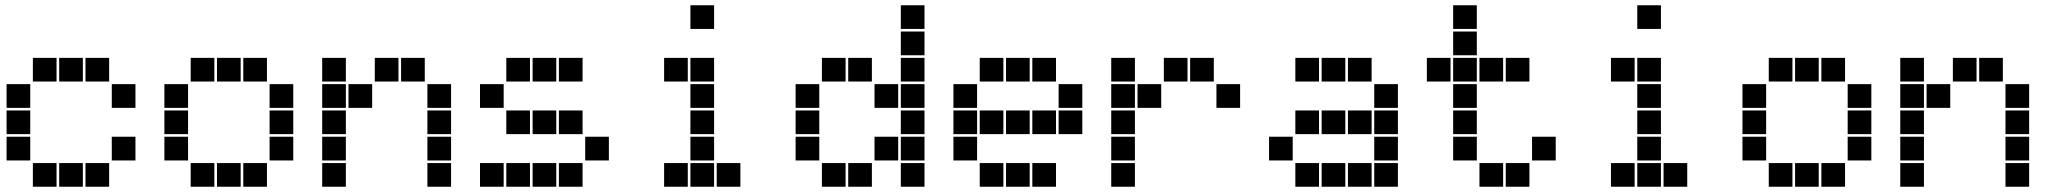

<svg xmlns="http://www.w3.org/2000/svg" viewBox="-20 -715 7840 730"><path d="M106 -495Q105 -495 105 -495Q105 -495 105 -494V-406Q105 -405 105 -405Q105 -405 106 -405H194Q195 -405 195 -405Q195 -405 195 -406V-494Q195 -495 195 -495Q195 -495 194 -495ZM206 -495Q205 -495 205 -495Q205 -495 205 -494V-406Q205 -405 205 -405Q205 -405 206 -405H294Q295 -405 295 -405Q295 -405 295 -406V-494Q295 -495 295 -495Q295 -495 294 -495ZM306 -495Q305 -495 305 -495Q305 -495 305 -494V-406Q305 -405 305 -405Q305 -405 306 -405H394Q395 -405 395 -405Q395 -405 395 -406V-494Q395 -495 395 -495Q395 -495 394 -495ZM6 -395Q5 -395 5 -395Q5 -395 5 -394V-306Q5 -305 5 -305Q5 -305 6 -305H94Q95 -305 95 -305Q95 -305 95 -306V-394Q95 -395 95 -395Q95 -395 94 -395ZM406 -395Q405 -395 405 -395Q405 -395 405 -394V-306Q405 -305 405 -305Q405 -305 406 -305H494Q495 -305 495 -305Q495 -305 495 -306V-394Q495 -395 495 -395Q495 -395 494 -395ZM6 -295Q5 -295 5 -295Q5 -295 5 -294V-206Q5 -205 5 -205Q5 -205 6 -205H94Q95 -205 95 -205Q95 -205 95 -206V-294Q95 -295 95 -295Q95 -295 94 -295ZM6 -195Q5 -195 5 -195Q5 -195 5 -194V-106Q5 -105 5 -105Q5 -105 6 -105H94Q95 -105 95 -105Q95 -105 95 -106V-194Q95 -195 95 -195Q95 -195 94 -195ZM406 -195Q405 -195 405 -195Q405 -195 405 -194V-106Q405 -105 405 -105Q405 -105 406 -105H494Q495 -105 495 -105Q495 -105 495 -106V-194Q495 -195 495 -195Q495 -195 494 -195ZM106 -95Q105 -95 105 -95Q105 -95 105 -94V-6Q105 -5 105 -5Q105 -5 106 -5H194Q195 -5 195 -5Q195 -5 195 -6V-94Q195 -95 195 -95Q195 -95 194 -95ZM206 -95Q205 -95 205 -95Q205 -95 205 -94V-6Q205 -5 205 -5Q205 -5 206 -5H294Q295 -5 295 -5Q295 -5 295 -6V-94Q295 -95 295 -95Q295 -95 294 -95ZM306 -95Q305 -95 305 -95Q305 -95 305 -94V-6Q305 -5 305 -5Q305 -5 306 -5H394Q395 -5 395 -5Q395 -5 395 -6V-94Q395 -95 395 -95Q395 -95 394 -95Z M706 -495Q705 -495 705 -495Q705 -495 705 -494V-406Q705 -405 705 -405Q705 -405 706 -405H794Q795 -405 795 -405Q795 -405 795 -406V-494Q795 -495 795 -495Q795 -495 794 -495ZM806 -495Q805 -495 805 -495Q805 -495 805 -494V-406Q805 -405 805 -405Q805 -405 806 -405H894Q895 -405 895 -405Q895 -405 895 -406V-494Q895 -495 895 -495Q895 -495 894 -495ZM906 -495Q905 -495 905 -495Q905 -495 905 -494V-406Q905 -405 905 -405Q905 -405 906 -405H994Q995 -405 995 -405Q995 -405 995 -406V-494Q995 -495 995 -495Q995 -495 994 -495ZM606 -395Q605 -395 605 -395Q605 -395 605 -394V-306Q605 -305 605 -305Q605 -305 606 -305H694Q695 -305 695 -305Q695 -305 695 -306V-394Q695 -395 695 -395Q695 -395 694 -395ZM1006 -395Q1005 -395 1005 -395Q1005 -395 1005 -394V-306Q1005 -305 1005 -305Q1005 -305 1006 -305H1094Q1095 -305 1095 -305Q1095 -305 1095 -306V-394Q1095 -395 1095 -395Q1095 -395 1094 -395ZM606 -295Q605 -295 605 -295Q605 -295 605 -294V-206Q605 -205 605 -205Q605 -205 606 -205H694Q695 -205 695 -205Q695 -205 695 -206V-294Q695 -295 695 -295Q695 -295 694 -295ZM1006 -295Q1005 -295 1005 -295Q1005 -295 1005 -294V-206Q1005 -205 1005 -205Q1005 -205 1006 -205H1094Q1095 -205 1095 -205Q1095 -205 1095 -206V-294Q1095 -295 1095 -295Q1095 -295 1094 -295ZM606 -195Q605 -195 605 -195Q605 -195 605 -194V-106Q605 -105 605 -105Q605 -105 606 -105H694Q695 -105 695 -105Q695 -105 695 -106V-194Q695 -195 695 -195Q695 -195 694 -195ZM1006 -195Q1005 -195 1005 -195Q1005 -195 1005 -194V-106Q1005 -105 1005 -105Q1005 -105 1006 -105H1094Q1095 -105 1095 -105Q1095 -105 1095 -106V-194Q1095 -195 1095 -195Q1095 -195 1094 -195ZM706 -95Q705 -95 705 -95Q705 -95 705 -94V-6Q705 -5 705 -5Q705 -5 706 -5H794Q795 -5 795 -5Q795 -5 795 -6V-94Q795 -95 795 -95Q795 -95 794 -95ZM806 -95Q805 -95 805 -95Q805 -95 805 -94V-6Q805 -5 805 -5Q805 -5 806 -5H894Q895 -5 895 -5Q895 -5 895 -6V-94Q895 -95 895 -95Q895 -95 894 -95ZM906 -95Q905 -95 905 -95Q905 -95 905 -94V-6Q905 -5 905 -5Q905 -5 906 -5H994Q995 -5 995 -5Q995 -5 995 -6V-94Q995 -95 995 -95Q995 -95 994 -95Z M1206 -495Q1205 -495 1205 -495Q1205 -495 1205 -494V-406Q1205 -405 1205 -405Q1205 -405 1206 -405H1294Q1295 -405 1295 -405Q1295 -405 1295 -406V-494Q1295 -495 1295 -495Q1295 -495 1294 -495ZM1406 -495Q1405 -495 1405 -495Q1405 -495 1405 -494V-406Q1405 -405 1405 -405Q1405 -405 1406 -405H1494Q1495 -405 1495 -405Q1495 -405 1495 -406V-494Q1495 -495 1495 -495Q1495 -495 1494 -495ZM1506 -495Q1505 -495 1505 -495Q1505 -495 1505 -494V-406Q1505 -405 1505 -405Q1505 -405 1506 -405H1594Q1595 -405 1595 -405Q1595 -405 1595 -406V-494Q1595 -495 1595 -495Q1595 -495 1594 -495ZM1206 -395Q1205 -395 1205 -395Q1205 -395 1205 -394V-306Q1205 -305 1205 -305Q1205 -305 1206 -305H1294Q1295 -305 1295 -305Q1295 -305 1295 -306V-394Q1295 -395 1295 -395Q1295 -395 1294 -395ZM1306 -395Q1305 -395 1305 -395Q1305 -395 1305 -394V-306Q1305 -305 1305 -305Q1305 -305 1306 -305H1394Q1395 -305 1395 -305Q1395 -305 1395 -306V-394Q1395 -395 1395 -395Q1395 -395 1394 -395ZM1606 -395Q1605 -395 1605 -395Q1605 -395 1605 -394V-306Q1605 -305 1605 -305Q1605 -305 1606 -305H1694Q1695 -305 1695 -305Q1695 -305 1695 -306V-394Q1695 -395 1695 -395Q1695 -395 1694 -395ZM1206 -295Q1205 -295 1205 -295Q1205 -295 1205 -294V-206Q1205 -205 1205 -205Q1205 -205 1206 -205H1294Q1295 -205 1295 -205Q1295 -205 1295 -206V-294Q1295 -295 1295 -295Q1295 -295 1294 -295ZM1606 -295Q1605 -295 1605 -295Q1605 -295 1605 -294V-206Q1605 -205 1605 -205Q1605 -205 1606 -205H1694Q1695 -205 1695 -205Q1695 -205 1695 -206V-294Q1695 -295 1695 -295Q1695 -295 1694 -295ZM1206 -195Q1205 -195 1205 -195Q1205 -195 1205 -194V-106Q1205 -105 1205 -105Q1205 -105 1206 -105H1294Q1295 -105 1295 -105Q1295 -105 1295 -106V-194Q1295 -195 1295 -195Q1295 -195 1294 -195ZM1606 -195Q1605 -195 1605 -195Q1605 -195 1605 -194V-106Q1605 -105 1605 -105Q1605 -105 1606 -105H1694Q1695 -105 1695 -105Q1695 -105 1695 -106V-194Q1695 -195 1695 -195Q1695 -195 1694 -195ZM1206 -95Q1205 -95 1205 -95Q1205 -95 1205 -94V-6Q1205 -5 1205 -5Q1205 -5 1206 -5H1294Q1295 -5 1295 -5Q1295 -5 1295 -6V-94Q1295 -95 1295 -95Q1295 -95 1294 -95ZM1606 -95Q1605 -95 1605 -95Q1605 -95 1605 -94V-6Q1605 -5 1605 -5Q1605 -5 1606 -5H1694Q1695 -5 1695 -5Q1695 -5 1695 -6V-94Q1695 -95 1695 -95Q1695 -95 1694 -95Z M1906 -495Q1905 -495 1905 -495Q1905 -495 1905 -494V-406Q1905 -405 1905 -405Q1905 -405 1906 -405H1994Q1995 -405 1995 -405Q1995 -405 1995 -406V-494Q1995 -495 1995 -495Q1995 -495 1994 -495ZM2006 -495Q2005 -495 2005 -495Q2005 -495 2005 -494V-406Q2005 -405 2005 -405Q2005 -405 2006 -405H2094Q2095 -405 2095 -405Q2095 -405 2095 -406V-494Q2095 -495 2095 -495Q2095 -495 2094 -495ZM2106 -495Q2105 -495 2105 -495Q2105 -495 2105 -494V-406Q2105 -405 2105 -405Q2105 -405 2106 -405H2194Q2195 -405 2195 -405Q2195 -405 2195 -406V-494Q2195 -495 2195 -495Q2195 -495 2194 -495ZM1806 -395Q1805 -395 1805 -395Q1805 -395 1805 -394V-306Q1805 -305 1805 -305Q1805 -305 1806 -305H1894Q1895 -305 1895 -305Q1895 -305 1895 -306V-394Q1895 -395 1895 -395Q1895 -395 1894 -395ZM1906 -295Q1905 -295 1905 -295Q1905 -295 1905 -294V-206Q1905 -205 1905 -205Q1905 -205 1906 -205H1994Q1995 -205 1995 -205Q1995 -205 1995 -206V-294Q1995 -295 1995 -295Q1995 -295 1994 -295ZM2006 -295Q2005 -295 2005 -295Q2005 -295 2005 -294V-206Q2005 -205 2005 -205Q2005 -205 2006 -205H2094Q2095 -205 2095 -205Q2095 -205 2095 -206V-294Q2095 -295 2095 -295Q2095 -295 2094 -295ZM2106 -295Q2105 -295 2105 -295Q2105 -295 2105 -294V-206Q2105 -205 2105 -205Q2105 -205 2106 -205H2194Q2195 -205 2195 -205Q2195 -205 2195 -206V-294Q2195 -295 2195 -295Q2195 -295 2194 -295ZM2206 -195Q2205 -195 2205 -195Q2205 -195 2205 -194V-106Q2205 -105 2205 -105Q2205 -105 2206 -105H2294Q2295 -105 2295 -105Q2295 -105 2295 -106V-194Q2295 -195 2295 -195Q2295 -195 2294 -195ZM1806 -95Q1805 -95 1805 -95Q1805 -95 1805 -94V-6Q1805 -5 1805 -5Q1805 -5 1806 -5H1894Q1895 -5 1895 -5Q1895 -5 1895 -6V-94Q1895 -95 1895 -95Q1895 -95 1894 -95ZM1906 -95Q1905 -95 1905 -95Q1905 -95 1905 -94V-6Q1905 -5 1905 -5Q1905 -5 1906 -5H1994Q1995 -5 1995 -5Q1995 -5 1995 -6V-94Q1995 -95 1995 -95Q1995 -95 1994 -95ZM2006 -95Q2005 -95 2005 -95Q2005 -95 2005 -94V-6Q2005 -5 2005 -5Q2005 -5 2006 -5H2094Q2095 -5 2095 -5Q2095 -5 2095 -6V-94Q2095 -95 2095 -95Q2095 -95 2094 -95ZM2106 -95Q2105 -95 2105 -95Q2105 -95 2105 -94V-6Q2105 -5 2105 -5Q2105 -5 2106 -5H2194Q2195 -5 2195 -5Q2195 -5 2195 -6V-94Q2195 -95 2195 -95Q2195 -95 2194 -95Z M2606 -695Q2605 -695 2605 -695Q2605 -695 2605 -694V-606Q2605 -605 2605 -605Q2605 -605 2606 -605H2694Q2695 -605 2695 -605Q2695 -605 2695 -606V-694Q2695 -695 2695 -695Q2695 -695 2694 -695ZM2506 -495Q2505 -495 2505 -495Q2505 -495 2505 -494V-406Q2505 -405 2505 -405Q2505 -405 2506 -405H2594Q2595 -405 2595 -405Q2595 -405 2595 -406V-494Q2595 -495 2595 -495Q2595 -495 2594 -495ZM2606 -495Q2605 -495 2605 -495Q2605 -495 2605 -494V-406Q2605 -405 2605 -405Q2605 -405 2606 -405H2694Q2695 -405 2695 -405Q2695 -405 2695 -406V-494Q2695 -495 2695 -495Q2695 -495 2694 -495ZM2606 -395Q2605 -395 2605 -395Q2605 -395 2605 -394V-306Q2605 -305 2605 -305Q2605 -305 2606 -305H2694Q2695 -305 2695 -305Q2695 -305 2695 -306V-394Q2695 -395 2695 -395Q2695 -395 2694 -395ZM2606 -295Q2605 -295 2605 -295Q2605 -295 2605 -294V-206Q2605 -205 2605 -205Q2605 -205 2606 -205H2694Q2695 -205 2695 -205Q2695 -205 2695 -206V-294Q2695 -295 2695 -295Q2695 -295 2694 -295ZM2606 -195Q2605 -195 2605 -195Q2605 -195 2605 -194V-106Q2605 -105 2605 -105Q2605 -105 2606 -105H2694Q2695 -105 2695 -105Q2695 -105 2695 -106V-194Q2695 -195 2695 -195Q2695 -195 2694 -195ZM2506 -95Q2505 -95 2505 -95Q2505 -95 2505 -94V-6Q2505 -5 2505 -5Q2505 -5 2506 -5H2594Q2595 -5 2595 -5Q2595 -5 2595 -6V-94Q2595 -95 2595 -95Q2595 -95 2594 -95ZM2606 -95Q2605 -95 2605 -95Q2605 -95 2605 -94V-6Q2605 -5 2605 -5Q2605 -5 2606 -5H2694Q2695 -5 2695 -5Q2695 -5 2695 -6V-94Q2695 -95 2695 -95Q2695 -95 2694 -95ZM2706 -95Q2705 -95 2705 -95Q2705 -95 2705 -94V-6Q2705 -5 2705 -5Q2705 -5 2706 -5H2794Q2795 -5 2795 -5Q2795 -5 2795 -6V-94Q2795 -95 2795 -95Q2795 -95 2794 -95Z M3406 -695Q3405 -695 3405 -695Q3405 -695 3405 -694V-606Q3405 -605 3405 -605Q3405 -605 3406 -605H3494Q3495 -605 3495 -605Q3495 -605 3495 -606V-694Q3495 -695 3495 -695Q3495 -695 3494 -695ZM3406 -595Q3405 -595 3405 -595Q3405 -595 3405 -594V-506Q3405 -505 3405 -505Q3405 -505 3406 -505H3494Q3495 -505 3495 -505Q3495 -505 3495 -506V-594Q3495 -595 3495 -595Q3495 -595 3494 -595ZM3106 -495Q3105 -495 3105 -495Q3105 -495 3105 -494V-406Q3105 -405 3105 -405Q3105 -405 3106 -405H3194Q3195 -405 3195 -405Q3195 -405 3195 -406V-494Q3195 -495 3195 -495Q3195 -495 3194 -495ZM3206 -495Q3205 -495 3205 -495Q3205 -495 3205 -494V-406Q3205 -405 3205 -405Q3205 -405 3206 -405H3294Q3295 -405 3295 -405Q3295 -405 3295 -406V-494Q3295 -495 3295 -495Q3295 -495 3294 -495ZM3406 -495Q3405 -495 3405 -495Q3405 -495 3405 -494V-406Q3405 -405 3405 -405Q3405 -405 3406 -405H3494Q3495 -405 3495 -405Q3495 -405 3495 -406V-494Q3495 -495 3495 -495Q3495 -495 3494 -495ZM3006 -395Q3005 -395 3005 -395Q3005 -395 3005 -394V-306Q3005 -305 3005 -305Q3005 -305 3006 -305H3094Q3095 -305 3095 -305Q3095 -305 3095 -306V-394Q3095 -395 3095 -395Q3095 -395 3094 -395ZM3306 -395Q3305 -395 3305 -395Q3305 -395 3305 -394V-306Q3305 -305 3305 -305Q3305 -305 3306 -305H3394Q3395 -305 3395 -305Q3395 -305 3395 -306V-394Q3395 -395 3395 -395Q3395 -395 3394 -395ZM3406 -395Q3405 -395 3405 -395Q3405 -395 3405 -394V-306Q3405 -305 3405 -305Q3405 -305 3406 -305H3494Q3495 -305 3495 -305Q3495 -305 3495 -306V-394Q3495 -395 3495 -395Q3495 -395 3494 -395ZM3006 -295Q3005 -295 3005 -295Q3005 -295 3005 -294V-206Q3005 -205 3005 -205Q3005 -205 3006 -205H3094Q3095 -205 3095 -205Q3095 -205 3095 -206V-294Q3095 -295 3095 -295Q3095 -295 3094 -295ZM3406 -295Q3405 -295 3405 -295Q3405 -295 3405 -294V-206Q3405 -205 3405 -205Q3405 -205 3406 -205H3494Q3495 -205 3495 -205Q3495 -205 3495 -206V-294Q3495 -295 3495 -295Q3495 -295 3494 -295ZM3006 -195Q3005 -195 3005 -195Q3005 -195 3005 -194V-106Q3005 -105 3005 -105Q3005 -105 3006 -105H3094Q3095 -105 3095 -105Q3095 -105 3095 -106V-194Q3095 -195 3095 -195Q3095 -195 3094 -195ZM3306 -195Q3305 -195 3305 -195Q3305 -195 3305 -194V-106Q3305 -105 3305 -105Q3305 -105 3306 -105H3394Q3395 -105 3395 -105Q3395 -105 3395 -106V-194Q3395 -195 3395 -195Q3395 -195 3394 -195ZM3406 -195Q3405 -195 3405 -195Q3405 -195 3405 -194V-106Q3405 -105 3405 -105Q3405 -105 3406 -105H3494Q3495 -105 3495 -105Q3495 -105 3495 -106V-194Q3495 -195 3495 -195Q3495 -195 3494 -195ZM3106 -95Q3105 -95 3105 -95Q3105 -95 3105 -94V-6Q3105 -5 3105 -5Q3105 -5 3106 -5H3194Q3195 -5 3195 -5Q3195 -5 3195 -6V-94Q3195 -95 3195 -95Q3195 -95 3194 -95ZM3206 -95Q3205 -95 3205 -95Q3205 -95 3205 -94V-6Q3205 -5 3205 -5Q3205 -5 3206 -5H3294Q3295 -5 3295 -5Q3295 -5 3295 -6V-94Q3295 -95 3295 -95Q3295 -95 3294 -95ZM3406 -95Q3405 -95 3405 -95Q3405 -95 3405 -94V-6Q3405 -5 3405 -5Q3405 -5 3406 -5H3494Q3495 -5 3495 -5Q3495 -5 3495 -6V-94Q3495 -95 3495 -95Q3495 -95 3494 -95Z M3706 -495Q3705 -495 3705 -495Q3705 -495 3705 -494V-406Q3705 -405 3705 -405Q3705 -405 3706 -405H3794Q3795 -405 3795 -405Q3795 -405 3795 -406V-494Q3795 -495 3795 -495Q3795 -495 3794 -495ZM3806 -495Q3805 -495 3805 -495Q3805 -495 3805 -494V-406Q3805 -405 3805 -405Q3805 -405 3806 -405H3894Q3895 -405 3895 -405Q3895 -405 3895 -406V-494Q3895 -495 3895 -495Q3895 -495 3894 -495ZM3906 -495Q3905 -495 3905 -495Q3905 -495 3905 -494V-406Q3905 -405 3905 -405Q3905 -405 3906 -405H3994Q3995 -405 3995 -405Q3995 -405 3995 -406V-494Q3995 -495 3995 -495Q3995 -495 3994 -495ZM3606 -395Q3605 -395 3605 -395Q3605 -395 3605 -394V-306Q3605 -305 3605 -305Q3605 -305 3606 -305H3694Q3695 -305 3695 -305Q3695 -305 3695 -306V-394Q3695 -395 3695 -395Q3695 -395 3694 -395ZM4006 -395Q4005 -395 4005 -395Q4005 -395 4005 -394V-306Q4005 -305 4005 -305Q4005 -305 4006 -305H4094Q4095 -305 4095 -305Q4095 -305 4095 -306V-394Q4095 -395 4095 -395Q4095 -395 4094 -395ZM3606 -295Q3605 -295 3605 -295Q3605 -295 3605 -294V-206Q3605 -205 3605 -205Q3605 -205 3606 -205H3694Q3695 -205 3695 -205Q3695 -205 3695 -206V-294Q3695 -295 3695 -295Q3695 -295 3694 -295ZM3706 -295Q3705 -295 3705 -295Q3705 -295 3705 -294V-206Q3705 -205 3705 -205Q3705 -205 3706 -205H3794Q3795 -205 3795 -205Q3795 -205 3795 -206V-294Q3795 -295 3795 -295Q3795 -295 3794 -295ZM3806 -295Q3805 -295 3805 -295Q3805 -295 3805 -294V-206Q3805 -205 3805 -205Q3805 -205 3806 -205H3894Q3895 -205 3895 -205Q3895 -205 3895 -206V-294Q3895 -295 3895 -295Q3895 -295 3894 -295ZM3906 -295Q3905 -295 3905 -295Q3905 -295 3905 -294V-206Q3905 -205 3905 -205Q3905 -205 3906 -205H3994Q3995 -205 3995 -205Q3995 -205 3995 -206V-294Q3995 -295 3995 -295Q3995 -295 3994 -295ZM4006 -295Q4005 -295 4005 -295Q4005 -295 4005 -294V-206Q4005 -205 4005 -205Q4005 -205 4006 -205H4094Q4095 -205 4095 -205Q4095 -205 4095 -206V-294Q4095 -295 4095 -295Q4095 -295 4094 -295ZM3606 -195Q3605 -195 3605 -195Q3605 -195 3605 -194V-106Q3605 -105 3605 -105Q3605 -105 3606 -105H3694Q3695 -105 3695 -105Q3695 -105 3695 -106V-194Q3695 -195 3695 -195Q3695 -195 3694 -195ZM3706 -95Q3705 -95 3705 -95Q3705 -95 3705 -94V-6Q3705 -5 3705 -5Q3705 -5 3706 -5H3794Q3795 -5 3795 -5Q3795 -5 3795 -6V-94Q3795 -95 3795 -95Q3795 -95 3794 -95ZM3806 -95Q3805 -95 3805 -95Q3805 -95 3805 -94V-6Q3805 -5 3805 -5Q3805 -5 3806 -5H3894Q3895 -5 3895 -5Q3895 -5 3895 -6V-94Q3895 -95 3895 -95Q3895 -95 3894 -95ZM3906 -95Q3905 -95 3905 -95Q3905 -95 3905 -94V-6Q3905 -5 3905 -5Q3905 -5 3906 -5H3994Q3995 -5 3995 -5Q3995 -5 3995 -6V-94Q3995 -95 3995 -95Q3995 -95 3994 -95Z M4206 -495Q4205 -495 4205 -495Q4205 -495 4205 -494V-406Q4205 -405 4205 -405Q4205 -405 4206 -405H4294Q4295 -405 4295 -405Q4295 -405 4295 -406V-494Q4295 -495 4295 -495Q4295 -495 4294 -495ZM4406 -495Q4405 -495 4405 -495Q4405 -495 4405 -494V-406Q4405 -405 4405 -405Q4405 -405 4406 -405H4494Q4495 -405 4495 -405Q4495 -405 4495 -406V-494Q4495 -495 4495 -495Q4495 -495 4494 -495ZM4506 -495Q4505 -495 4505 -495Q4505 -495 4505 -494V-406Q4505 -405 4505 -405Q4505 -405 4506 -405H4594Q4595 -405 4595 -405Q4595 -405 4595 -406V-494Q4595 -495 4595 -495Q4595 -495 4594 -495ZM4206 -395Q4205 -395 4205 -395Q4205 -395 4205 -394V-306Q4205 -305 4205 -305Q4205 -305 4206 -305H4294Q4295 -305 4295 -305Q4295 -305 4295 -306V-394Q4295 -395 4295 -395Q4295 -395 4294 -395ZM4306 -395Q4305 -395 4305 -395Q4305 -395 4305 -394V-306Q4305 -305 4305 -305Q4305 -305 4306 -305H4394Q4395 -305 4395 -305Q4395 -305 4395 -306V-394Q4395 -395 4395 -395Q4395 -395 4394 -395ZM4606 -395Q4605 -395 4605 -395Q4605 -395 4605 -394V-306Q4605 -305 4605 -305Q4605 -305 4606 -305H4694Q4695 -305 4695 -305Q4695 -305 4695 -306V-394Q4695 -395 4695 -395Q4695 -395 4694 -395ZM4206 -295Q4205 -295 4205 -295Q4205 -295 4205 -294V-206Q4205 -205 4205 -205Q4205 -205 4206 -205H4294Q4295 -205 4295 -205Q4295 -205 4295 -206V-294Q4295 -295 4295 -295Q4295 -295 4294 -295ZM4206 -195Q4205 -195 4205 -195Q4205 -195 4205 -194V-106Q4205 -105 4205 -105Q4205 -105 4206 -105H4294Q4295 -105 4295 -105Q4295 -105 4295 -106V-194Q4295 -195 4295 -195Q4295 -195 4294 -195ZM4206 -95Q4205 -95 4205 -95Q4205 -95 4205 -94V-6Q4205 -5 4205 -5Q4205 -5 4206 -5H4294Q4295 -5 4295 -5Q4295 -5 4295 -6V-94Q4295 -95 4295 -95Q4295 -95 4294 -95Z M4906 -495Q4905 -495 4905 -495Q4905 -495 4905 -494V-406Q4905 -405 4905 -405Q4905 -405 4906 -405H4994Q4995 -405 4995 -405Q4995 -405 4995 -406V-494Q4995 -495 4995 -495Q4995 -495 4994 -495ZM5006 -495Q5005 -495 5005 -495Q5005 -495 5005 -494V-406Q5005 -405 5005 -405Q5005 -405 5006 -405H5094Q5095 -405 5095 -405Q5095 -405 5095 -406V-494Q5095 -495 5095 -495Q5095 -495 5094 -495ZM5106 -495Q5105 -495 5105 -495Q5105 -495 5105 -494V-406Q5105 -405 5105 -405Q5105 -405 5106 -405H5194Q5195 -405 5195 -405Q5195 -405 5195 -406V-494Q5195 -495 5195 -495Q5195 -495 5194 -495ZM5206 -395Q5205 -395 5205 -395Q5205 -395 5205 -394V-306Q5205 -305 5205 -305Q5205 -305 5206 -305H5294Q5295 -305 5295 -305Q5295 -305 5295 -306V-394Q5295 -395 5295 -395Q5295 -395 5294 -395ZM4906 -295Q4905 -295 4905 -295Q4905 -295 4905 -294V-206Q4905 -205 4905 -205Q4905 -205 4906 -205H4994Q4995 -205 4995 -205Q4995 -205 4995 -206V-294Q4995 -295 4995 -295Q4995 -295 4994 -295ZM5006 -295Q5005 -295 5005 -295Q5005 -295 5005 -294V-206Q5005 -205 5005 -205Q5005 -205 5006 -205H5094Q5095 -205 5095 -205Q5095 -205 5095 -206V-294Q5095 -295 5095 -295Q5095 -295 5094 -295ZM5106 -295Q5105 -295 5105 -295Q5105 -295 5105 -294V-206Q5105 -205 5105 -205Q5105 -205 5106 -205H5194Q5195 -205 5195 -205Q5195 -205 5195 -206V-294Q5195 -295 5195 -295Q5195 -295 5194 -295ZM5206 -295Q5205 -295 5205 -295Q5205 -295 5205 -294V-206Q5205 -205 5205 -205Q5205 -205 5206 -205H5294Q5295 -205 5295 -205Q5295 -205 5295 -206V-294Q5295 -295 5295 -295Q5295 -295 5294 -295ZM4806 -195Q4805 -195 4805 -195Q4805 -195 4805 -194V-106Q4805 -105 4805 -105Q4805 -105 4806 -105H4894Q4895 -105 4895 -105Q4895 -105 4895 -106V-194Q4895 -195 4895 -195Q4895 -195 4894 -195ZM5206 -195Q5205 -195 5205 -195Q5205 -195 5205 -194V-106Q5205 -105 5205 -105Q5205 -105 5206 -105H5294Q5295 -105 5295 -105Q5295 -105 5295 -106V-194Q5295 -195 5295 -195Q5295 -195 5294 -195ZM4906 -95Q4905 -95 4905 -95Q4905 -95 4905 -94V-6Q4905 -5 4905 -5Q4905 -5 4906 -5H4994Q4995 -5 4995 -5Q4995 -5 4995 -6V-94Q4995 -95 4995 -95Q4995 -95 4994 -95ZM5006 -95Q5005 -95 5005 -95Q5005 -95 5005 -94V-6Q5005 -5 5005 -5Q5005 -5 5006 -5H5094Q5095 -5 5095 -5Q5095 -5 5095 -6V-94Q5095 -95 5095 -95Q5095 -95 5094 -95ZM5106 -95Q5105 -95 5105 -95Q5105 -95 5105 -94V-6Q5105 -5 5105 -5Q5105 -5 5106 -5H5194Q5195 -5 5195 -5Q5195 -5 5195 -6V-94Q5195 -95 5195 -95Q5195 -95 5194 -95ZM5206 -95Q5205 -95 5205 -95Q5205 -95 5205 -94V-6Q5205 -5 5205 -5Q5205 -5 5206 -5H5294Q5295 -5 5295 -5Q5295 -5 5295 -6V-94Q5295 -95 5295 -95Q5295 -95 5294 -95Z M5506 -695Q5505 -695 5505 -695Q5505 -695 5505 -694V-606Q5505 -605 5505 -605Q5505 -605 5506 -605H5594Q5595 -605 5595 -605Q5595 -605 5595 -606V-694Q5595 -695 5595 -695Q5595 -695 5594 -695ZM5506 -595Q5505 -595 5505 -595Q5505 -595 5505 -594V-506Q5505 -505 5505 -505Q5505 -505 5506 -505H5594Q5595 -505 5595 -505Q5595 -505 5595 -506V-594Q5595 -595 5595 -595Q5595 -595 5594 -595ZM5406 -495Q5405 -495 5405 -495Q5405 -495 5405 -494V-406Q5405 -405 5405 -405Q5405 -405 5406 -405H5494Q5495 -405 5495 -405Q5495 -405 5495 -406V-494Q5495 -495 5495 -495Q5495 -495 5494 -495ZM5506 -495Q5505 -495 5505 -495Q5505 -495 5505 -494V-406Q5505 -405 5505 -405Q5505 -405 5506 -405H5594Q5595 -405 5595 -405Q5595 -405 5595 -406V-494Q5595 -495 5595 -495Q5595 -495 5594 -495ZM5606 -495Q5605 -495 5605 -495Q5605 -495 5605 -494V-406Q5605 -405 5605 -405Q5605 -405 5606 -405H5694Q5695 -405 5695 -405Q5695 -405 5695 -406V-494Q5695 -495 5695 -495Q5695 -495 5694 -495ZM5706 -495Q5705 -495 5705 -495Q5705 -495 5705 -494V-406Q5705 -405 5705 -405Q5705 -405 5706 -405H5794Q5795 -405 5795 -405Q5795 -405 5795 -406V-494Q5795 -495 5795 -495Q5795 -495 5794 -495ZM5506 -395Q5505 -395 5505 -395Q5505 -395 5505 -394V-306Q5505 -305 5505 -305Q5505 -305 5506 -305H5594Q5595 -305 5595 -305Q5595 -305 5595 -306V-394Q5595 -395 5595 -395Q5595 -395 5594 -395ZM5506 -295Q5505 -295 5505 -295Q5505 -295 5505 -294V-206Q5505 -205 5505 -205Q5505 -205 5506 -205H5594Q5595 -205 5595 -205Q5595 -205 5595 -206V-294Q5595 -295 5595 -295Q5595 -295 5594 -295ZM5506 -195Q5505 -195 5505 -195Q5505 -195 5505 -194V-106Q5505 -105 5505 -105Q5505 -105 5506 -105H5594Q5595 -105 5595 -105Q5595 -105 5595 -106V-194Q5595 -195 5595 -195Q5595 -195 5594 -195ZM5806 -195Q5805 -195 5805 -195Q5805 -195 5805 -194V-106Q5805 -105 5805 -105Q5805 -105 5806 -105H5894Q5895 -105 5895 -105Q5895 -105 5895 -106V-194Q5895 -195 5895 -195Q5895 -195 5894 -195ZM5606 -95Q5605 -95 5605 -95Q5605 -95 5605 -94V-6Q5605 -5 5605 -5Q5605 -5 5606 -5H5694Q5695 -5 5695 -5Q5695 -5 5695 -6V-94Q5695 -95 5695 -95Q5695 -95 5694 -95ZM5706 -95Q5705 -95 5705 -95Q5705 -95 5705 -94V-6Q5705 -5 5705 -5Q5705 -5 5706 -5H5794Q5795 -5 5795 -5Q5795 -5 5795 -6V-94Q5795 -95 5795 -95Q5795 -95 5794 -95Z M6206 -695Q6205 -695 6205 -695Q6205 -695 6205 -694V-606Q6205 -605 6205 -605Q6205 -605 6206 -605H6294Q6295 -605 6295 -605Q6295 -605 6295 -606V-694Q6295 -695 6295 -695Q6295 -695 6294 -695ZM6106 -495Q6105 -495 6105 -495Q6105 -495 6105 -494V-406Q6105 -405 6105 -405Q6105 -405 6106 -405H6194Q6195 -405 6195 -405Q6195 -405 6195 -406V-494Q6195 -495 6195 -495Q6195 -495 6194 -495ZM6206 -495Q6205 -495 6205 -495Q6205 -495 6205 -494V-406Q6205 -405 6205 -405Q6205 -405 6206 -405H6294Q6295 -405 6295 -405Q6295 -405 6295 -406V-494Q6295 -495 6295 -495Q6295 -495 6294 -495ZM6206 -395Q6205 -395 6205 -395Q6205 -395 6205 -394V-306Q6205 -305 6205 -305Q6205 -305 6206 -305H6294Q6295 -305 6295 -305Q6295 -305 6295 -306V-394Q6295 -395 6295 -395Q6295 -395 6294 -395ZM6206 -295Q6205 -295 6205 -295Q6205 -295 6205 -294V-206Q6205 -205 6205 -205Q6205 -205 6206 -205H6294Q6295 -205 6295 -205Q6295 -205 6295 -206V-294Q6295 -295 6295 -295Q6295 -295 6294 -295ZM6206 -195Q6205 -195 6205 -195Q6205 -195 6205 -194V-106Q6205 -105 6205 -105Q6205 -105 6206 -105H6294Q6295 -105 6295 -105Q6295 -105 6295 -106V-194Q6295 -195 6295 -195Q6295 -195 6294 -195ZM6106 -95Q6105 -95 6105 -95Q6105 -95 6105 -94V-6Q6105 -5 6105 -5Q6105 -5 6106 -5H6194Q6195 -5 6195 -5Q6195 -5 6195 -6V-94Q6195 -95 6195 -95Q6195 -95 6194 -95ZM6206 -95Q6205 -95 6205 -95Q6205 -95 6205 -94V-6Q6205 -5 6205 -5Q6205 -5 6206 -5H6294Q6295 -5 6295 -5Q6295 -5 6295 -6V-94Q6295 -95 6295 -95Q6295 -95 6294 -95ZM6306 -95Q6305 -95 6305 -95Q6305 -95 6305 -94V-6Q6305 -5 6305 -5Q6305 -5 6306 -5H6394Q6395 -5 6395 -5Q6395 -5 6395 -6V-94Q6395 -95 6395 -95Q6395 -95 6394 -95Z M6706 -495Q6705 -495 6705 -495Q6705 -495 6705 -494V-406Q6705 -405 6705 -405Q6705 -405 6706 -405H6794Q6795 -405 6795 -405Q6795 -405 6795 -406V-494Q6795 -495 6795 -495Q6795 -495 6794 -495ZM6806 -495Q6805 -495 6805 -495Q6805 -495 6805 -494V-406Q6805 -405 6805 -405Q6805 -405 6806 -405H6894Q6895 -405 6895 -405Q6895 -405 6895 -406V-494Q6895 -495 6895 -495Q6895 -495 6894 -495ZM6906 -495Q6905 -495 6905 -495Q6905 -495 6905 -494V-406Q6905 -405 6905 -405Q6905 -405 6906 -405H6994Q6995 -405 6995 -405Q6995 -405 6995 -406V-494Q6995 -495 6995 -495Q6995 -495 6994 -495ZM6606 -395Q6605 -395 6605 -395Q6605 -395 6605 -394V-306Q6605 -305 6605 -305Q6605 -305 6606 -305H6694Q6695 -305 6695 -305Q6695 -305 6695 -306V-394Q6695 -395 6695 -395Q6695 -395 6694 -395ZM7006 -395Q7005 -395 7005 -395Q7005 -395 7005 -394V-306Q7005 -305 7005 -305Q7005 -305 7006 -305H7094Q7095 -305 7095 -305Q7095 -305 7095 -306V-394Q7095 -395 7095 -395Q7095 -395 7094 -395ZM6606 -295Q6605 -295 6605 -295Q6605 -295 6605 -294V-206Q6605 -205 6605 -205Q6605 -205 6606 -205H6694Q6695 -205 6695 -205Q6695 -205 6695 -206V-294Q6695 -295 6695 -295Q6695 -295 6694 -295ZM7006 -295Q7005 -295 7005 -295Q7005 -295 7005 -294V-206Q7005 -205 7005 -205Q7005 -205 7006 -205H7094Q7095 -205 7095 -205Q7095 -205 7095 -206V-294Q7095 -295 7095 -295Q7095 -295 7094 -295ZM6606 -195Q6605 -195 6605 -195Q6605 -195 6605 -194V-106Q6605 -105 6605 -105Q6605 -105 6606 -105H6694Q6695 -105 6695 -105Q6695 -105 6695 -106V-194Q6695 -195 6695 -195Q6695 -195 6694 -195ZM7006 -195Q7005 -195 7005 -195Q7005 -195 7005 -194V-106Q7005 -105 7005 -105Q7005 -105 7006 -105H7094Q7095 -105 7095 -105Q7095 -105 7095 -106V-194Q7095 -195 7095 -195Q7095 -195 7094 -195ZM6706 -95Q6705 -95 6705 -95Q6705 -95 6705 -94V-6Q6705 -5 6705 -5Q6705 -5 6706 -5H6794Q6795 -5 6795 -5Q6795 -5 6795 -6V-94Q6795 -95 6795 -95Q6795 -95 6794 -95ZM6806 -95Q6805 -95 6805 -95Q6805 -95 6805 -94V-6Q6805 -5 6805 -5Q6805 -5 6806 -5H6894Q6895 -5 6895 -5Q6895 -5 6895 -6V-94Q6895 -95 6895 -95Q6895 -95 6894 -95ZM6906 -95Q6905 -95 6905 -95Q6905 -95 6905 -94V-6Q6905 -5 6905 -5Q6905 -5 6906 -5H6994Q6995 -5 6995 -5Q6995 -5 6995 -6V-94Q6995 -95 6995 -95Q6995 -95 6994 -95Z M7206 -495Q7205 -495 7205 -495Q7205 -495 7205 -494V-406Q7205 -405 7205 -405Q7205 -405 7206 -405H7294Q7295 -405 7295 -405Q7295 -405 7295 -406V-494Q7295 -495 7295 -495Q7295 -495 7294 -495ZM7406 -495Q7405 -495 7405 -495Q7405 -495 7405 -494V-406Q7405 -405 7405 -405Q7405 -405 7406 -405H7494Q7495 -405 7495 -405Q7495 -405 7495 -406V-494Q7495 -495 7495 -495Q7495 -495 7494 -495ZM7506 -495Q7505 -495 7505 -495Q7505 -495 7505 -494V-406Q7505 -405 7505 -405Q7505 -405 7506 -405H7594Q7595 -405 7595 -405Q7595 -405 7595 -406V-494Q7595 -495 7595 -495Q7595 -495 7594 -495ZM7206 -395Q7205 -395 7205 -395Q7205 -395 7205 -394V-306Q7205 -305 7205 -305Q7205 -305 7206 -305H7294Q7295 -305 7295 -305Q7295 -305 7295 -306V-394Q7295 -395 7295 -395Q7295 -395 7294 -395ZM7306 -395Q7305 -395 7305 -395Q7305 -395 7305 -394V-306Q7305 -305 7305 -305Q7305 -305 7306 -305H7394Q7395 -305 7395 -305Q7395 -305 7395 -306V-394Q7395 -395 7395 -395Q7395 -395 7394 -395ZM7606 -395Q7605 -395 7605 -395Q7605 -395 7605 -394V-306Q7605 -305 7605 -305Q7605 -305 7606 -305H7694Q7695 -305 7695 -305Q7695 -305 7695 -306V-394Q7695 -395 7695 -395Q7695 -395 7694 -395ZM7206 -295Q7205 -295 7205 -295Q7205 -295 7205 -294V-206Q7205 -205 7205 -205Q7205 -205 7206 -205H7294Q7295 -205 7295 -205Q7295 -205 7295 -206V-294Q7295 -295 7295 -295Q7295 -295 7294 -295ZM7606 -295Q7605 -295 7605 -295Q7605 -295 7605 -294V-206Q7605 -205 7605 -205Q7605 -205 7606 -205H7694Q7695 -205 7695 -205Q7695 -205 7695 -206V-294Q7695 -295 7695 -295Q7695 -295 7694 -295ZM7206 -195Q7205 -195 7205 -195Q7205 -195 7205 -194V-106Q7205 -105 7205 -105Q7205 -105 7206 -105H7294Q7295 -105 7295 -105Q7295 -105 7295 -106V-194Q7295 -195 7295 -195Q7295 -195 7294 -195ZM7606 -195Q7605 -195 7605 -195Q7605 -195 7605 -194V-106Q7605 -105 7605 -105Q7605 -105 7606 -105H7694Q7695 -105 7695 -105Q7695 -105 7695 -106V-194Q7695 -195 7695 -195Q7695 -195 7694 -195ZM7206 -95Q7205 -95 7205 -95Q7205 -95 7205 -94V-6Q7205 -5 7205 -5Q7205 -5 7206 -5H7294Q7295 -5 7295 -5Q7295 -5 7295 -6V-94Q7295 -95 7295 -95Q7295 -95 7294 -95ZM7606 -95Q7605 -95 7605 -95Q7605 -95 7605 -94V-6Q7605 -5 7605 -5Q7605 -5 7606 -5H7694Q7695 -5 7695 -5Q7695 -5 7695 -6V-94Q7695 -95 7695 -95Q7695 -95 7694 -95Z"/></svg>

Font: Doto Black
Style: Regular
Weight: 900
Version: Version 1.000